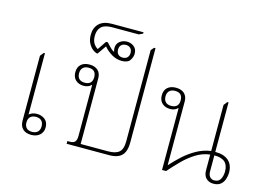

<svg xmlns="http://www.w3.org/2000/svg" viewBox="-109 -1068 1792 1285"><g transform="rotate(15 787.5 -425.0)"><path d="M189 4Q152 4 131 -16Q110 -36 110 -73V-523L130 -548H138V-123Q145 -130 159 -136Q173 -142 192 -142Q225 -142 248 -123.5Q271 -105 271 -69Q271 -36 248.5 -16Q226 4 189 4ZM190 -17Q215 -17 229 -30.5Q243 -44 243 -69Q243 -94 229.5 -107.5Q216 -121 191 -121Q166 -121 152 -107.5Q138 -94 138 -69Q138 -44 151.5 -30.5Q165 -17 190 -17Z M435 0V-19H454Q477 -19 487.5 -31Q498 -43 498 -71V-423L495 -424Q486 -414 473 -409Q460 -404 445 -404Q410 -404 388.5 -423.5Q367 -443 367 -479Q367 -514 388.5 -533Q410 -552 447 -552Q484 -552 505 -532.5Q526 -513 526 -478V-23H716Q769 -23 792.5 -44.5Q816 -66 816 -117V-751L834 -772H844V-117Q844 -78 832.5 -52Q821 -26 795.5 -13Q770 0 729 0ZM445 -426Q498 -426 498 -478Q498 -530 446 -530Q421 -530 407 -516.5Q393 -503 393 -478Q393 -453 406.5 -439.5Q420 -426 445 -426Z M647 -631Q610 -631 577 -650.5Q544 -670 521 -698L478 -636Q463 -638 445.5 -651Q428 -664 415 -688Q402 -712 402 -747Q402 -796 432 -825Q462 -854 521 -854H739V-845L712 -832H527Q476 -832 453 -810Q430 -788 430 -747Q430 -717 441 -697.5Q452 -678 472 -666L513 -727H526Q537 -714 551.5 -699.5Q566 -685 579 -677L582 -679Q580 -686 579 -691.5Q578 -697 578 -702Q578 -732 599.5 -748.5Q621 -765 649 -765Q678 -765 698.5 -748Q719 -731 719 -700Q719 -678 704 -654.5Q689 -631 647 -631ZM648 -654Q668 -654 679.5 -666Q691 -678 691 -698Q691 -718 679.5 -730Q668 -742 648 -742Q627 -742 615.5 -730Q604 -718 604 -698Q604 -678 615.5 -666Q627 -654 648 -654Z M1097 4V-423L1094 -424Q1085 -414 1072 -409Q1059 -404 1044 -404Q1009 -404 987.5 -423.5Q966 -443 966 -479Q966 -514 987.5 -533Q1009 -552 1046 -552Q1083 -552 1104 -532.5Q1125 -513 1125 -478V-39H1128Q1160 -75 1198 -109.5Q1236 -144 1282 -170Q1328 -196 1382 -204V-523L1402 -548H1410V-205Q1471 -205 1503 -176.5Q1535 -148 1535 -94Q1535 -71 1527 -48Q1519 -25 1501 -10.5Q1483 4 1452 4Q1421 4 1401.5 -15Q1382 -34 1382 -71V-179Q1330 -173 1284 -144Q1238 -115 1198.5 -75Q1159 -35 1125 4ZM1044 -426Q1097 -426 1097 -478Q1097 -530 1045 -530Q1020 -530 1006 -516.5Q992 -503 992 -478Q992 -453 1005.5 -439.5Q1019 -426 1044 -426ZM1452 -19Q1482 -19 1494.5 -41.5Q1507 -64 1507 -95Q1507 -139 1483.5 -160Q1460 -181 1410 -181V-68Q1410 -46 1421.5 -32.5Q1433 -19 1452 -19Z"/></g></svg>

Font: Noto Serif Thai Thin
Style: Regular
Weight: 250
Version: Version 2.001